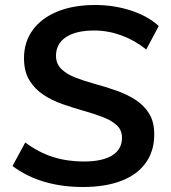

<svg xmlns="http://www.w3.org/2000/svg" viewBox="-20 -740 685 768"><path d="M312 8Q228 8 157 -13Q86 -34 30 -76L81 -170Q135 -130 192 -112Q249 -94 315 -94Q390 -94 429 -118.5Q468 -143 468 -189Q468 -220 446.5 -239.5Q425 -259 390.5 -272Q356 -285 314 -297Q272 -309 230 -323.5Q188 -338 153.5 -361Q119 -384 97.5 -419Q76 -454 76 -507Q76 -572 111 -620Q146 -668 210 -694Q274 -720 360 -720Q436 -720 503.5 -698Q571 -676 615 -636L565 -542Q519 -579 465.5 -598.5Q412 -618 357 -618Q284 -618 244 -591.5Q204 -565 204 -517Q204 -485 225.5 -464Q247 -443 282 -429.5Q317 -416 359 -404.5Q401 -393 443 -378.5Q485 -364 520 -342Q555 -320 576 -286.5Q597 -253 597 -202Q597 -136 563 -88.5Q529 -41 465 -16.5Q401 8 312 8Z"/></svg>

Font: Muli
Style: Bold Italic
Weight: 700
Italic angle: -4.541°
Designer: Vernon Adams
Foundry: Vernon Adams
Version: Version 2.100; ttfautohint (v1.8.1.43-b0c9)